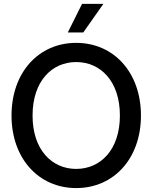

<svg xmlns="http://www.w3.org/2000/svg" viewBox="-20 -961 789 993"><path d="M374 11.7C567.9 11.7 709 -140.6 709 -363.3C709 -586.9 567.9 -739.3 374 -739.3C180.2 -739.3 39.6 -586.9 39.6 -363.3C39.6 -141.1 180.2 11.7 374 11.7ZM374 -87.4C248.5 -87.4 148.4 -186 148.4 -363.3C148.4 -541.5 248.5 -640.1 374 -640.1C499.5 -640.1 600.1 -541.5 600.1 -363.3C600.1 -186 499.5 -87.4 374 -87.4ZM404.3 -940.9 330.6 -793H410.6L514.6 -940.9Z"/></svg>

Font: Inteeer Medium
Style: Regular
Weight: 500
Designer: Rasmus Andersson
Foundry: rsms
Version: Version 4.001;Glyphs 3.4 (3402)